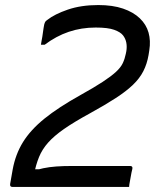

<svg xmlns="http://www.w3.org/2000/svg" viewBox="-20 -740 640 760"><path d="M369 -720Q426 -720 467 -706Q508 -692 533.5 -667.5Q559 -643 568 -611Q577 -579 571 -541L568 -522Q562 -487 547.5 -458.5Q533 -430 506.5 -404.5Q480 -379 438.5 -352Q397 -325 337 -292Q273 -257 233.5 -229.5Q194 -202 170.5 -175.5Q147 -149 134.5 -118.5Q122 -88 114 -47L91 -70H160L102 -60Q127 -69 151 -74Q175 -79 202.5 -81Q230 -83 266 -83H495Q500 -83 502.5 -80.5Q505 -78 504 -72Q502 -65 500.5 -57Q499 -49 497.5 -40.5Q496 -32 494.5 -24Q493 -16 492 -10Q491 -4 491 0Q488 0 462 0Q436 0 396 0Q356 0 308 0Q260 0 212 0Q164 0 124 0Q84 0 58 0Q32 0 30 0Q26 0 23.5 -1.5Q21 -3 20.5 -5Q20 -7 20 -11L30 -68Q41 -129 71 -177.5Q101 -226 156 -270.5Q211 -315 299 -364Q353 -394 386.5 -416Q420 -438 439 -455.5Q458 -473 466 -490Q474 -507 478 -527L480 -537Q483 -555 480 -571Q477 -587 467 -600Q457 -613 432 -622Q407 -631 359 -631Q302 -631 252 -614Q202 -597 157 -563H142Q143 -570 144.5 -578Q146 -586 147.5 -594.5Q149 -603 150 -612Q151 -621 152.5 -629Q154 -637 155 -643Q157 -650 159 -653.5Q161 -657 167 -661Q196 -684 248.5 -702Q301 -720 369 -720Z"/></svg>

Font: Rec Mono Linear
Style: Italic
Weight: 400
Italic angle: -10°
Monospace: yes
Version: Version 1.085; ttfautohint (v1.8.4.7-5d5b)